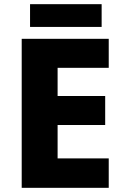

<svg xmlns="http://www.w3.org/2000/svg" viewBox="-20 -900 595 920"><path d="M501 0H84V-714H501V-575H256V-440H484V-301H256V-141H501ZM467 -880V-771H124V-880Z"/></svg>

Font: Noto Kufi Arabic ExtraBold
Style: Regular
Weight: 800
Designer: Monotype Design Team, David Williams, Khaled Hosny
Foundry: Google LLC
Version: Version 2.109; ttfautohint (v1.8.4.7-5d5b)